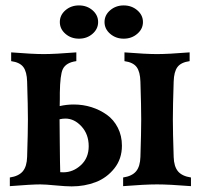

<svg xmlns="http://www.w3.org/2000/svg" viewBox="-20 -682 751 705"><path d="M127.9 -4.9Q95.7 -4.9 16.1 1.5V-30.3Q48.8 -35.2 63.7 -53Q78.6 -70.8 79.6 -106Q82.5 -196.8 82.5 -244.1Q82.5 -291.5 79.6 -382.3Q78.6 -418.5 65.7 -435.8Q52.7 -453.1 21 -457.5V-489.7Q100.1 -483.4 140.6 -483.4Q181.2 -483.4 260.3 -489.7V-457.5Q222.2 -452.6 210.4 -427.7Q200.7 -406.7 199.7 -341.3Q199.7 -334.5 199.7 -318.8Q199.2 -301.8 199.2 -292.5Q224.6 -298.3 251 -298.3Q284.7 -298.3 315.7 -288.6Q346.7 -278.8 372.1 -260.7Q397.5 -242.7 412.6 -213.1Q427.7 -183.6 427.7 -147Q427.7 -98.6 399.9 -63.7Q372.1 -28.8 331.3 -13.2Q290.5 2.4 243.2 2.4Q222.2 2.4 184.3 -1.2Q146.5 -4.9 127.9 -4.9ZM676.3 -489.7V-457.5Q644.5 -453.1 631.6 -435.8Q618.7 -418.5 617.7 -382.3Q614.7 -291.5 614.7 -244.1Q614.7 -196.8 617.7 -106Q618.7 -70.8 633.5 -53Q648.4 -35.2 681.2 -30.3V1.5Q601.6 -4.9 556.6 -4.9Q511.7 -4.9 432.1 1.5V-30.3Q464.8 -35.2 479.7 -53Q494.6 -70.8 495.6 -106Q498.5 -196.8 498.5 -244.1Q498.5 -291.5 495.6 -382.3Q494.6 -418.5 481.7 -435.8Q468.8 -453.1 437 -457.5V-489.7Q516.1 -483.4 556.6 -483.4Q597.2 -483.4 676.3 -489.7ZM198.7 -244.1Q198.7 -240.7 199.5 -157.5Q200.2 -74.2 201.2 -49.8Q205.1 -49.3 212.4 -49.3Q248.5 -49.3 277.1 -75.7Q305.7 -102.1 305.7 -145Q305.7 -189 279.3 -217.8Q252.9 -246.6 220.2 -246.6Q210 -246.6 198.7 -244.1ZM171.9 -283.7Q171.9 -283.2 172.4 -283.2ZM220.2 -557.9Q199.7 -575.7 199.7 -601.1Q199.7 -626.5 220.2 -644.3Q240.7 -662.1 270 -662.1Q299.3 -662.1 319.8 -644.3Q340.3 -626.5 340.3 -601.1Q340.3 -575.7 319.8 -557.9Q299.3 -540 270 -540Q240.7 -540 220.2 -557.9ZM434.1 -662.1Q463.4 -662.1 484.1 -644.3Q504.9 -626.5 504.9 -601.1Q504.9 -575.7 484.1 -557.9Q463.4 -540 434.1 -540Q405.3 -540 384.5 -557.9Q363.8 -575.7 363.8 -601.1Q363.8 -626.5 384.5 -644.3Q405.3 -662.1 434.1 -662.1Z"/></svg>

Font: Flanker
Style: Bold
Weight: 700
Designer: Flanker
Foundry: Flanker
Version: Version 2.021